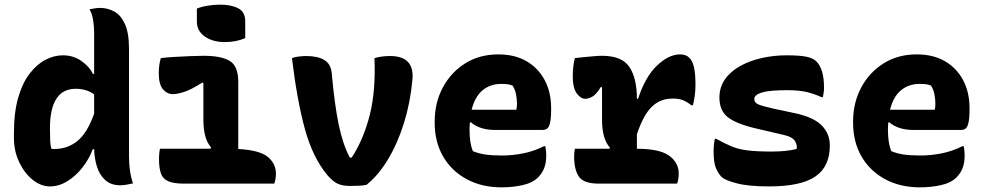

<svg xmlns="http://www.w3.org/2000/svg" viewBox="-20 -790 4240 826"><path d="M250 -552Q296 -552 330.5 -527.5Q365 -503 380 -472H385V-651Q385 -676 380.5 -704Q376 -732 365 -750Q376 -752 387.5 -754Q399 -756 410 -756Q443 -756 471.5 -740.5Q500 -725 517.5 -686.5Q535 -648 535 -579V-120Q535 -90 538.5 -61Q542 -32 552 -1Q537 2 524.5 4.5Q512 7 497 7Q457 7 432.5 -15.5Q408 -38 397 -73.5Q386 -109 385 -148H379Q363 -105 334 -68.5Q305 -32 269 -10Q233 12 195 12Q156 12 120.5 -16.5Q85 -45 62.5 -92.5Q40 -140 40 -196V-218Q40 -307 58.5 -370.5Q77 -434 108 -474Q139 -514 176 -533Q213 -552 250 -552ZM201 -150Q205 -149 208 -149Q211 -149 214 -149Q270 -149 312.5 -183Q355 -217 385 -301V-384Q353 -408 305 -408Q250 -408 222.5 -365Q195 -322 195 -241V-230Q195 -201 196 -182.5Q197 -164 201 -150Z M668 -150H885L888 -156Q855 -193 855 -275V-432L851 -435Q802 -404 772 -394.5Q742 -385 724 -385Q699 -385 681 -406Q663 -427 663 -477Q663 -494 665.5 -511Q668 -528 672 -540Q694 -543 728 -545Q762 -547 797 -548.5Q832 -550 855 -550Q933 -550 969 -527.5Q1005 -505 1005 -438V-149Q1097 -144 1132 -115Q1167 -86 1167 -43Q1167 -20 1160 0H772Q728 0 704.5 -10Q681 -20 672.5 -43.5Q664 -67 664 -107Q664 -131 668 -150ZM827 -753Q846 -761 873.5 -765.5Q901 -770 927 -770Q974 -770 1004.5 -754.5Q1035 -739 1035 -698V-626Q996 -609 947 -609Q895 -609 861 -633Q827 -657 827 -697Z M1297 -549Q1347 -549 1375 -532Q1403 -515 1407 -477Q1419 -341 1437 -254.5Q1455 -168 1485 -112H1493Q1544 -190 1570.5 -294.5Q1597 -399 1591 -540Q1608 -545 1625 -547Q1642 -549 1658 -549Q1765 -549 1754 -445Q1745 -347 1717.5 -259.5Q1690 -172 1649 -104Q1608 -36 1557 5Q1544 8 1525 9Q1506 10 1486 10Q1454 10 1433 0.5Q1412 -9 1388 -37Q1325 -113 1291.5 -235.5Q1258 -358 1236 -540Q1249 -545 1266.5 -547Q1284 -549 1297 -549Z M2124 -556Q2195 -556 2245.5 -526.5Q2296 -497 2323.5 -445Q2351 -393 2351 -325V-320Q2351 -279 2346 -260Q2341 -241 2333 -236Q2325 -231 2316 -231H2108Q2075 -231 2048.5 -240Q2022 -249 2006 -264L2001 -262Q2000 -249 2000 -234V-231Q2000 -203 2003.5 -180.5Q2007 -158 2014 -140Q2037 -130 2066.5 -125.5Q2096 -121 2139 -121Q2186 -121 2232.5 -130.5Q2279 -140 2320 -161H2326Q2328 -151 2329 -141.5Q2330 -132 2330 -123Q2330 -89 2321 -66.5Q2312 -44 2295 -27Q2271 -3 2228 6.5Q2185 16 2138 16Q2053 16 1988 -19Q1923 -54 1886.5 -116.5Q1850 -179 1850 -263V-266Q1850 -348 1885 -413.5Q1920 -479 1981.5 -517.5Q2043 -556 2124 -556ZM2136 -429Q2089 -429 2056 -401.5Q2023 -374 2009 -318H2201Q2203 -324 2203.5 -331.5Q2204 -339 2204 -344Q2204 -364 2200 -384.5Q2196 -405 2185 -422Q2174 -426 2164.5 -427.5Q2155 -429 2136 -429Z M2453 -150H2602L2604 -155Q2570 -192 2570 -275V-414L2565 -416Q2545 -383 2528 -374Q2511 -365 2498 -365Q2478 -365 2461 -388.5Q2444 -412 2444 -462Q2444 -483 2446.5 -504.5Q2449 -526 2453 -540Q2467 -542 2489 -544Q2511 -546 2533 -548Q2555 -550 2570 -550Q2656 -550 2688 -501.5Q2720 -453 2720 -365H2725Q2756 -460 2806.5 -508Q2857 -556 2906 -556Q2931 -556 2945 -542Q2959 -529 2965.5 -501Q2972 -473 2972 -426Q2972 -401 2969 -379Q2966 -357 2961 -337H2955Q2937 -351 2919.5 -358.5Q2902 -366 2874 -366Q2820 -366 2783.5 -330Q2747 -294 2720 -212V-150Q2818 -150 2859 -120Q2900 -90 2900 -43Q2900 -20 2893 0H2557Q2491 0 2470.5 -30Q2450 -60 2450 -116Q2450 -134 2453 -150Z M3300 -138Q3363 -138 3407 -149Q3411 -164 3400.5 -182.5Q3390 -201 3350 -210L3234 -237Q3148 -257 3111.5 -285.5Q3075 -314 3075 -370Q3075 -415 3099 -449Q3123 -483 3164.5 -506Q3206 -529 3257.5 -540.5Q3309 -552 3363 -552Q3420 -552 3449 -546Q3478 -540 3492 -526Q3508 -510 3516.5 -482.5Q3525 -455 3525 -411Q3525 -401 3523.5 -391.5Q3522 -382 3520 -372H3514Q3484 -386 3451 -394Q3418 -402 3366 -402Q3290 -402 3257.5 -392Q3225 -382 3225 -364Q3225 -349 3241 -341.5Q3257 -334 3306 -323L3400 -303Q3480 -286 3515 -250.5Q3550 -215 3550 -164Q3550 -73 3487.5 -30.5Q3425 12 3288 12Q3200 12 3149 -1.5Q3098 -15 3084 -29Q3068 -46 3059 -69.5Q3050 -93 3050 -139Q3050 -156 3051.5 -169Q3053 -182 3055 -193H3061Q3097 -173 3126.5 -160.5Q3156 -148 3196 -143Q3236 -138 3300 -138Z M3924 -556Q3995 -556 4045.5 -526.5Q4096 -497 4123.5 -445Q4151 -393 4151 -325V-320Q4151 -279 4146 -260Q4141 -241 4133 -236Q4125 -231 4116 -231H3908Q3875 -231 3848.5 -240Q3822 -249 3806 -264L3801 -262Q3800 -249 3800 -234V-231Q3800 -203 3803.5 -180.5Q3807 -158 3814 -140Q3837 -130 3866.5 -125.5Q3896 -121 3939 -121Q3986 -121 4032.5 -130.5Q4079 -140 4120 -161H4126Q4128 -151 4129 -141.5Q4130 -132 4130 -123Q4130 -89 4121 -66.5Q4112 -44 4095 -27Q4071 -3 4028 6.5Q3985 16 3938 16Q3853 16 3788 -19Q3723 -54 3686.5 -116.5Q3650 -179 3650 -263V-266Q3650 -348 3685 -413.5Q3720 -479 3781.5 -517.5Q3843 -556 3924 -556ZM3936 -429Q3889 -429 3856 -401.5Q3823 -374 3809 -318H4001Q4003 -324 4003.5 -331.5Q4004 -339 4004 -344Q4004 -364 4000 -384.5Q3996 -405 3985 -422Q3974 -426 3964.5 -427.5Q3955 -429 3936 -429Z"/></svg>

Font: Recursive Mn Csl St XBd
Style: Regular
Weight: 800
Monospace: yes
Version: Version 1.079;hotconv 1.0.112;makeotfexe 2.5.65598; ttfautoh